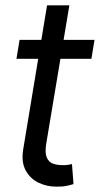

<svg xmlns="http://www.w3.org/2000/svg" viewBox="-20 -696 376 723"><path d="M335.9 -545.9 324.2 -474.6H42L53.7 -545.9ZM157.2 -675.8H241.2L154.3 -156.2Q148.4 -121.1 156 -103.3Q163.6 -85.4 179.4 -79.8Q195.3 -74.2 213.9 -74.2Q228 -73.7 236.8 -75.4Q245.6 -77.1 251 -78.1L256.8 -2.9Q247.1 0.5 230.7 3.9Q214.4 7.3 191.4 6.8Q155.8 6.8 124.5 -8.3Q93.3 -23.4 76.4 -54.9Q59.6 -86.4 67.4 -133.8Z"/></svg>

Font: Inter Tight
Style: Italic
Weight: 400
Italic angle: -9.39999°
Designer: Rasmus Andersson
Foundry: rsms
Version: Version 3.002